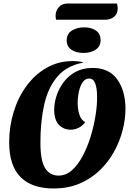

<svg xmlns="http://www.w3.org/2000/svg" viewBox="-20 -1046 746 1088"><path d="M283 22Q160 22 96 -43Q32 -108 32 -239Q32 -329 57.5 -412Q83 -495 131 -560Q179 -625 245.5 -662.5Q312 -700 394 -700Q408 -700 422 -698.5Q436 -697 451 -693V-691Q358 -674 305 -611.5Q252 -549 230.5 -453Q209 -357 209 -238Q209 -136 235.5 -93.5Q262 -51 312 -51Q354 -51 388 -81.5Q422 -112 449 -163Q476 -214 494 -273.5Q512 -333 521.5 -392.5Q531 -452 530 -499Q530 -546 519.5 -573.5Q509 -601 485 -601Q463 -601 448.5 -580Q434 -559 427 -526.5Q420 -494 420 -458Q421 -420 431.5 -392Q442 -364 463 -354Q448 -333 426 -322Q404 -311 381 -311Q342 -311 315 -337.5Q288 -364 287 -422Q287 -462 300.5 -503.5Q314 -545 341 -581Q368 -617 409 -639Q450 -661 505 -661Q597 -661 643 -598Q689 -535 691 -437Q692 -377 676 -312.5Q660 -248 627.5 -188.5Q595 -129 546 -81.5Q497 -34 431.5 -6Q366 22 283 22ZM298 -934Q295 -944 295 -957Q295 -985 313.5 -1005.5Q332 -1026 362 -1026H643Q647 -1010 647 -998Q647 -968 626.5 -951Q606 -934 573 -934ZM453 -746Q412 -746 385 -764Q358 -782 358 -817Q358 -854 387 -872.5Q416 -891 457 -891Q498 -891 524 -872.5Q550 -854 550 -819Q550 -783 522 -764.5Q494 -746 453 -746Z"/></svg>

Font: Sansita Swashed
Style: Bold
Weight: 700
Designer: Pablo Cosgaya
Foundry: Omnibus-Type
Version: Version 1.003; ttfautohint (v1.8.3)